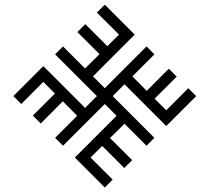

<svg xmlns="http://www.w3.org/2000/svg" viewBox="-20 -812 919 842"><path d="M439.5 10.3 308.1 -121.1 491.2 -304.2 439.5 -356 256.3 -172.9 221.7 -207.5 318.4 -304.2 255.4 -367.7 158.7 -270.5 124 -305.2 220.7 -401.9 169.9 -453.1 73.2 -356 38.6 -390.6 169.9 -522 353 -338.9 404.8 -390.6 221.7 -573.7 256.3 -608.4 353 -511.7 416.5 -574.7 319.3 -671.4 354 -706.1 450.7 -609.4 502 -660.2 404.8 -756.8 439.5 -791.5 570.8 -660.2 387.7 -477.1 439.5 -425.3 622.6 -608.4 657.2 -573.7 560.5 -477.1 623.5 -413.6 720.2 -510.7 754.9 -476.1 658.2 -379.4 709 -328.1 805.7 -425.3 840.3 -390.6 709 -259.3 525.9 -442.4 474.1 -390.6 657.2 -207.5 622.6 -172.9 525.9 -269.5 462.4 -206.5 559.6 -109.9 524.9 -75.2 428.2 -171.9 377 -121.1 474.1 -24.4Z"/></svg>

Font: Auseklis
Style: Regular
Weight: 400
Designer: GGBotNet
Foundry: GGBotNet
Version: 1.00